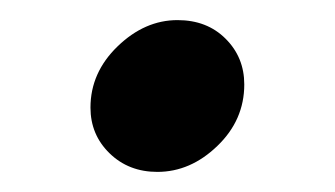

<svg xmlns="http://www.w3.org/2000/svg" viewBox="-20 -353 333 191"><path d="M223 -269Q223 -233.5 196.2 -207.8Q169.5 -182 136.5 -182Q108 -182 89 -200.5Q70 -219 70 -246Q70 -280.8 97 -306.9Q124 -333 156.6 -333Q185.9 -333 204.4 -314.5Q223 -296 223 -269Z"/></svg>

Font: Rosario
Style: Italic
Weight: 400
Italic angle: -8.05°
Designer: Hector Gatti
Foundry: Omnibus Type
Version: Version 1.201